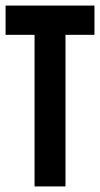

<svg xmlns="http://www.w3.org/2000/svg" viewBox="-33 -669 359 689"><path d="M91 0V-544H-13V-649H306V-544H202V0Z"/></svg>

Font: New Amsterdam
Style: Regular
Weight: 400
Designer: Vladimir Nikolic
Foundry: Vladimir Nikolic
Version: Version 1.000; ttfautohint (v1.8.4.7-5d5b)